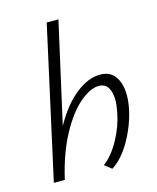

<svg xmlns="http://www.w3.org/2000/svg" viewBox="-109 -787 713 871"><g transform="rotate(-15 247.5 -352.0)"><path d="M460 -298Q460 -268 452 -230Q436 -158 397.5 -91Q359 -24 310 7L277 -19Q319 -50 352 -110Q385 -170 397 -232Q404 -267 404 -290Q404 -328 390 -350Q376 -372 347 -372Q307 -372 257 -329.5Q207 -287 161.5 -203Q116 -119 89 -2V0H37L194 -711H249L143 -239Q192 -327 251 -373.5Q310 -420 366 -420Q413 -420 436.5 -386.5Q460 -353 460 -298Z"/></g></svg>

Font: Ysabeau Semilight
Style: Italic
Weight: 300
Italic angle: -12°
Designer: Christian Thalmann (Catharsis Fonts)
Version: Version 0.003